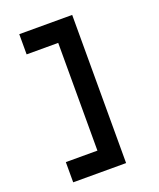

<svg xmlns="http://www.w3.org/2000/svg" viewBox="-162 -897 910 1099"><g transform="rotate(-20 293.0 -347.0)"><path d="M90.3 104.5V-18.6H282.7V-674.8H90.3V-797.9H412.6V104.5Z"/></g></svg>

Font: Cascadia Mono PL
Style: Bold
Weight: 700
Monospace: yes
Designer: Aaron Bell
Foundry: Saja Typeworks
Version: Version 2404.023; ttfautohint (v1.8.4)